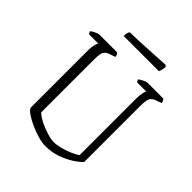

<svg xmlns="http://www.w3.org/2000/svg" viewBox="-231 -1012 1161 1161"><g transform="rotate(45 350.0 -431.0)"><path d="M346 0Q317 0 280 -11Q243 -22 208 -38Q173 -54 149 -71Q125 -88 120 -100V-591Q120 -620 125 -640Q130 -660 136 -665H56Q54 -667 51 -672Q48 -677 47 -683Q54 -689 73 -698.5Q92 -708 100 -708H253Q256 -705 260.5 -698Q265 -691 265 -681L227 -668Q205 -661 195 -645Q185 -629 185 -581V-127Q201 -110 234 -93Q267 -76 304 -64.5Q341 -53 366 -53Q391 -53 425 -62Q459 -71 488.5 -84Q518 -97 532 -108V-591Q532 -620 536.5 -640Q541 -660 546 -665H467Q465 -668 462.5 -672Q460 -676 459 -683Q466 -689 485 -698.5Q504 -708 512 -708H648Q651 -705 655.5 -698Q660 -691 660 -681L622 -668Q600 -660 590.5 -643.5Q581 -627 581 -577V-98Q561 -77 526 -54.5Q491 -32 445 -16Q399 0 346 0ZM211 -806Q211 -823 214.5 -834Q218 -845 222 -848Q252 -848 294 -850Q336 -852 380.5 -854.5Q425 -857 460.5 -859Q496 -861 513 -862L523 -853Q522 -838 518.5 -825Q515 -812 512 -806Z"/></g></svg>

Font: Texturina 72pt ExtraLight
Style: Regular
Weight: 200
Designer: Guillermo Torres Carreño
Foundry: Omnibus-Type
Version: Version 1.002; ttfautohint (v1.8.3)